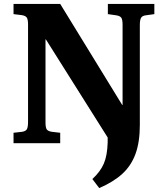

<svg xmlns="http://www.w3.org/2000/svg" viewBox="-20 -730 853 979"><path d="M49 0V-53L93 -58Q111 -61 117 -71Q123 -81 123 -110V-605Q123 -631 116.5 -640.5Q110 -650 90 -653L49 -658V-710H287L603 -195H605V-604Q605 -630 598.5 -639.5Q592 -649 572 -652L530 -658V-710H767V-658L724 -652Q706 -650 699.5 -639.5Q693 -629 693 -601V-93Q693 -6 671 54.5Q649 115 603.5 156.5Q558 198 486 229L451 183Q492 145 509.5 104Q527 63 529 -3V-29L214 -529H212V-106Q212 -79 218.5 -70Q225 -61 244 -58L287 -53V0Z"/></svg>

Font: Literata 36pt
Style: Bold
Weight: 700
Designer: Latin by Veronika Burian and Jose Scaglione. Greek by Irene Vlachou. Cyrillic by Vera Evstafieva.
Foundry: TypeTogether
Version: Version 3.002